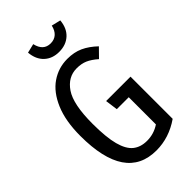

<svg xmlns="http://www.w3.org/2000/svg" viewBox="-271 -975 1069 1069"><g transform="rotate(-45 264.0 -440.0)"><path d="M471 -625 421 -574Q389 -602 361.5 -614Q334 -626 297 -626Q228 -626 184.5 -562Q141 -498 141 -345Q141 -238 157.5 -176.5Q174 -115 206.5 -89Q239 -63 289 -63Q343 -63 388 -93V-307H294L284 -381H476V-49Q388 12 288 12Q45 12 45 -345Q45 -462 79 -542Q113 -622 170 -661Q227 -700 297 -700Q350 -700 390.5 -681.5Q431 -663 471 -625ZM167 -879 221 -892Q236 -826 293 -826Q322 -826 341 -843Q360 -860 367 -892L421 -879Q416 -822 381.5 -790.5Q347 -759 293 -759Q240 -759 206 -790.5Q172 -822 167 -879Z"/></g></svg>

Font: Fira Sans Extra Condensed
Style: Regular
Weight: 400
Width: 1
Designer: Carrois Corporate & Edenspiekermann AG
Foundry: Carrois Corporate GbR & Edenspiekermann AG
Version: Version 4.203